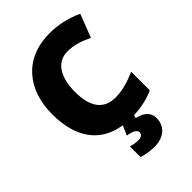

<svg xmlns="http://www.w3.org/2000/svg" viewBox="-274 -841 1197 1197"><g transform="rotate(-45 324.5 -242.0)"><path d="M495 123C495 59 442 39 402 30L408 10C473 7 531 -5 587 -30V-194C528 -169 469 -149 406 -149C301 -149 250 -219 250 -354C250 -487 305 -565 395 -565C455 -565 507 -546 559 -521L618 -674C545 -709 466 -724 397 -724C174 -724 51 -571 51 -355C51 -162 131 -23 314 5L286 68C337 77 357 89 357 112C357 128 342 140 317 140C295 140 274 136 252 129V223C276 232 315 240 361 240C441 240 495 194 495 123Z"/></g></svg>

Font: Noto Sans UI Black
Style: Regular
Weight: 900
Designer: Monotype Design Team
Foundry: Monotype Imaging Inc.
Version: Version 1.901